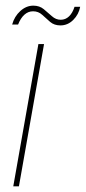

<svg xmlns="http://www.w3.org/2000/svg" viewBox="-20 -660 304 680"><path d="M27 0 116 -504H136L47 0ZM23 -573Q31 -602 52 -621Q73 -640 98 -640Q120 -640 135 -627.5Q150 -615 164 -602.5Q178 -590 195 -590Q212 -590 224.5 -602Q237 -614 244 -636H264Q259 -609 239.5 -589.5Q220 -570 194 -570Q172 -570 157.5 -582.5Q143 -595 129.5 -607.5Q116 -620 97 -620Q80 -620 66.5 -608Q53 -596 44 -573Z"/></svg>

Font: DM Sans Thin
Style: Italic
Weight: 250
Italic angle: -10°
Designer: Colophon Foundry, Jonny Pinhorn
Foundry: Colophon Foundry
Version: Version 4.004;gftools[0.9.30]